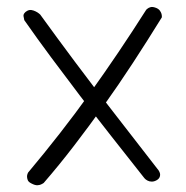

<svg xmlns="http://www.w3.org/2000/svg" viewBox="-20 -600 536 554"><path d="M432 -80Q425 -76 418 -76Q411 -76 405.5 -79Q400 -82 397.5 -85Q395 -88 395 -88Q346 -150 300 -208.5Q254 -267 211 -323.5Q168 -380 127.5 -434.5Q87 -489 50 -542Q50 -542 49.5 -545Q49 -548 48 -552.5Q47 -557 50 -561.5Q53 -566 59 -569Q65 -572 71 -571Q77 -570 83 -567Q89 -564 92.5 -561Q96 -558 96 -558Q143 -493 196 -422Q249 -351 309.5 -273.5Q370 -196 434 -113Q434 -113 436.5 -110Q439 -107 441 -101.5Q443 -96 441 -90Q439 -84 432 -80ZM70 -71Q62 -75 60 -80.5Q58 -86 58 -90.5Q58 -95 59.5 -98.5Q61 -102 61 -102Q108 -158 152.5 -215Q197 -272 239 -330.5Q281 -389 321.5 -449Q362 -509 402 -572Q402 -572 405.5 -575Q409 -578 415 -579.5Q421 -581 431 -577Q438 -574 441.5 -569Q445 -564 446 -560Q447 -556 447 -553Q447 -550 447 -550Q405 -482 363.5 -418.5Q322 -355 279.5 -295.5Q237 -236 194 -180Q151 -124 106 -72Q106 -72 101 -69Q96 -66 88.5 -65.5Q81 -65 70 -71Z"/></svg>

Font: Sour Gummy Black ExtraLight
Style: Regular
Weight: 250
Version: Version 1.000